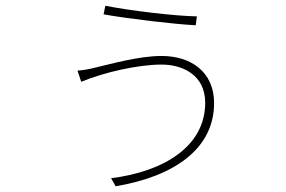

<svg xmlns="http://www.w3.org/2000/svg" viewBox="-20 -610 996 669"><path d="M695 -252C695 -100 551 -12 367 11L383 39C586 5 726 -91 726 -251C726 -358 647 -415 543 -415C462 -415 363 -386 310 -374C291 -369 268 -365 250 -364L263 -325C342 -358 461 -385 543 -385C616 -385 695 -349 695 -252ZM347 -590 341 -560C424 -545 594 -525 662 -522L666 -553C588 -554 426 -574 347 -590Z"/></svg>

Font: Kinto Sans Thin
Style: Regular
Weight: 100
Designer: Authors: Ryoko NISHIZUKA  (kana & ideographs); Paul D. Hunt (Latin, Greek & Cyrillic); Wenlong ZHANG  (bopomofo); Sandol
Foundry: Adobe Systems Incorporated, ookami Inc.
Version: Version 0.001